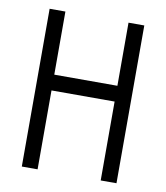

<svg xmlns="http://www.w3.org/2000/svg" viewBox="-74 -687 647 749"><g transform="rotate(10 250.0 -312.5)"><path d="M62.5 -625Q62.5 -625 62.5 0H125V-312.5H375V0H437.5Q437.5 0 437.5 -625H375Q375 -625 375 -375H125Q125 -375 125 -625Z"/></g></svg>

Font: BFUnifontExMono
Style: Regular
Weight: 500
Version: Version 15.0.06